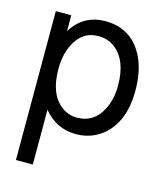

<svg xmlns="http://www.w3.org/2000/svg" viewBox="-113 -623 782 924"><g transform="rotate(15 278.0 -160.5)"><path d="M54 218V-524H131V-445Q189 -539 298 -539Q425 -539 485 -428Q523 -357 523 -253Q523 -99 434 -24Q396 8 343 19Q324 23 299 23Q202 23 138 -55V218ZM284 -461Q201 -461 162 -377Q138 -327 138 -258Q138 -133 207 -81Q241 -55 284 -55Q369 -55 409 -134Q436 -185 436 -255Q436 -382 365 -435Q330 -461 284 -461Z"/></g></svg>

Font: Ekushey Lal Sabuj
Style: Regular
Weight: 400
Designer: Al Mamun Sumon
Foundry: Al Mamun Sumon
Version: Version 1.0